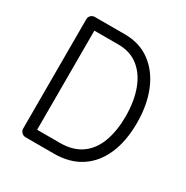

<svg xmlns="http://www.w3.org/2000/svg" viewBox="-161 -834 937 968"><g transform="rotate(30 307.5 -350.0)"><path d="M117 0Q104 0 94.5 -9.5Q85 -19 85 -32V-668Q85 -682 94.5 -691Q104 -700 117 -700H291Q378 -700 440 -654Q502 -608 535 -527.5Q568 -447 568 -343Q568 -236 534 -159Q500 -82 436.5 -41Q373 0 283 0ZM149 -62H282Q358 -62 407 -97.5Q456 -133 479 -196.5Q502 -260 502 -343Q502 -430 477.5 -497Q453 -564 405.5 -601.5Q358 -639 290 -639H149Z"/></g></svg>

Font: National Park Light
Style: Regular
Weight: 300
Designer: Andrea Herstowski, Ben Hoepner
Version: Version 1.009